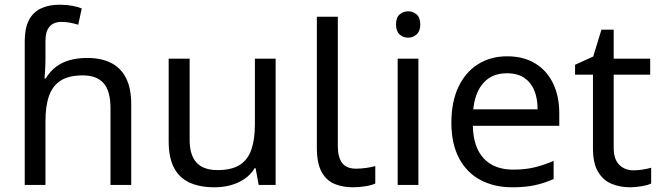

<svg xmlns="http://www.w3.org/2000/svg" viewBox="-20 -785 2806 815"><path d="M85 -611Q85 -665 102.5 -699Q120 -733 153.5 -749Q187 -765 233 -765Q262 -765 286.5 -760.5Q311 -756 327 -749L312 -680Q296 -685 278.5 -688.5Q261 -692 241 -692Q207 -692 190 -671.5Q173 -651 173 -613V-535Q173 -513 171.5 -488Q170 -463 169 -452H174Q193 -483 218.5 -502Q244 -521 277 -530Q310 -539 350 -539Q410 -539 451.5 -518Q493 -497 515 -453.5Q537 -410 537 -343V0H449V-326Q449 -398 420 -431.5Q391 -465 331 -465Q273 -465 238.5 -443.5Q204 -422 188.5 -379Q173 -336 173 -271V0H85Z M1150 -536V0H1078L1065 -71H1061Q1044 -43 1017 -25Q990 -7 958 1.5Q926 10 891 10Q827 10 783.5 -10.5Q740 -31 718 -74Q696 -117 696 -185V-536H785V-191Q785 -127 814 -95Q843 -63 904 -63Q964 -63 998.5 -85.5Q1033 -108 1047.5 -151.5Q1062 -195 1062 -257V-536Z M1478 10Q1434 10 1399.5 -4.5Q1365 -19 1345 -55.5Q1325 -92 1325 -157V-714H1414V-165Q1414 -117 1432.5 -93Q1451 -69 1491 -69Q1513 -69 1536.5 -72.5Q1560 -76 1573 -80V-6Q1559 1 1531.5 5.5Q1504 10 1478 10Z M1756 -536V0H1668V-536ZM1713 -737Q1733 -737 1748.5 -723.5Q1764 -710 1764 -681Q1764 -653 1748.5 -639Q1733 -625 1713 -625Q1691 -625 1676 -639Q1661 -653 1661 -681Q1661 -710 1676 -723.5Q1691 -737 1713 -737Z M2133 -546Q2202 -546 2251.5 -516Q2301 -486 2327.5 -431.5Q2354 -377 2354 -304V-251H1987Q1989 -160 2033.5 -112.5Q2078 -65 2158 -65Q2209 -65 2248.5 -74.5Q2288 -84 2330 -102V-25Q2289 -7 2249 1.5Q2209 10 2154 10Q2078 10 2019.5 -21Q1961 -52 1928.5 -113.5Q1896 -175 1896 -264Q1896 -352 1925.5 -415Q1955 -478 2008.5 -512Q2062 -546 2133 -546ZM2132 -474Q2069 -474 2032.5 -433.5Q1996 -393 1989 -321H2262Q2262 -367 2248 -401Q2234 -435 2205.5 -454.5Q2177 -474 2132 -474Z M2669 -62Q2689 -62 2710 -65.5Q2731 -69 2744 -73V-6Q2730 1 2704 5.5Q2678 10 2654 10Q2612 10 2576.5 -4.5Q2541 -19 2519 -55Q2497 -91 2497 -156V-468H2421V-510L2498 -545L2533 -659H2585V-536H2740V-468H2585V-158Q2585 -109 2608.5 -85.5Q2632 -62 2669 -62Z"/></svg>

Font: uoriya85
Style: Book
Weight: 400
Designer: Jelle Bosma - Monotype Design Team
Foundry: Monotype Imaging Inc.
Version: Version 2.003